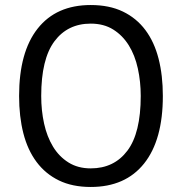

<svg xmlns="http://www.w3.org/2000/svg" viewBox="-20 -732 724 764"><path d="M56 -350Q56 -525 130 -618.5Q204 -712 341 -712Q415 -712 469 -686Q523 -660 558.5 -612.5Q594 -565 611 -498.5Q628 -432 628 -350Q628 -175 553.5 -81.5Q479 12 341 12Q268 12 214.5 -14Q161 -40 125.5 -87.5Q90 -135 73 -201.5Q56 -268 56 -350ZM144 -350Q144 -292 155.5 -240Q167 -188 191 -148.5Q215 -109 252.5 -85.5Q290 -62 341 -62Q434 -62 487 -132.5Q540 -203 540 -350Q540 -407 528.5 -459.5Q517 -512 492.5 -551.5Q468 -591 430.5 -614.5Q393 -638 341 -638Q249 -638 196.5 -567.5Q144 -497 144 -350Z"/></svg>

Font: PT Sans
Style: Regular
Weight: 400
Designer: A.Korolkova, O.Umpeleva, V.Yefimov
Foundry: ParaType Ltd
Version: Version 2.003